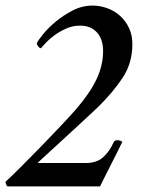

<svg xmlns="http://www.w3.org/2000/svg" viewBox="-27 -669 513 689"><path d="M448 -511Q448 -443 413.5 -390.5Q379 -338 324 -284Q291 -253 253 -218Q215 -183 183 -153.5Q151 -124 129.5 -104.5Q108 -85 108 -84H280Q321 -84 344 -105.5Q367 -127 380 -157Q384 -166 394 -166Q398 -166 404 -164Q410 -162 412 -160Q403 -141 390.5 -116.5Q378 -92 366 -68Q354 -44 344.5 -25.5Q335 -7 332 0H0Q-2 -1 -4.5 -6Q-7 -11 -7 -17Q14 -36 47.5 -69.5Q81 -103 117.5 -140.5Q154 -178 188.5 -214.5Q223 -251 245 -276Q296 -335 319.5 -385Q343 -435 343 -486Q343 -528 321 -552.5Q299 -577 260 -577Q234 -577 210.5 -566.5Q187 -556 168.5 -542.5Q150 -529 137.5 -515.5Q125 -502 120 -496Q115 -496 110 -502.5Q105 -509 105 -514Q109 -523 127 -545.5Q145 -568 172.5 -591Q200 -614 234 -631.5Q268 -649 305 -649Q332 -649 358 -639.5Q384 -630 404 -612Q424 -594 436 -568.5Q448 -543 448 -511Z"/></svg>

Font: Vermiglione Medium
Style: Italic
Weight: 500
Italic angle: -11°
Version: Version 1.000